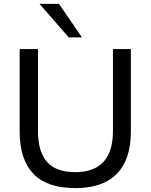

<svg xmlns="http://www.w3.org/2000/svg" viewBox="-20 -957 773 986"><path d="M367 9Q222 9 151.5 -64.5Q81 -138 81 -281V-705H175V-284Q175 -179 221 -126Q267 -73 367 -73Q463 -73 511.5 -126Q560 -179 560 -284V-705H652V-281Q652 -138 580 -64.5Q508 9 367 9ZM333 -765 183 -937H283L401 -765Z"/></svg>

Font: Mulish ExtraLight Medium
Style: Regular
Weight: 500
Version: Version 3.603